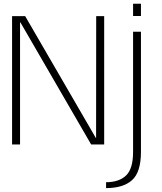

<svg xmlns="http://www.w3.org/2000/svg" viewBox="-20 -760 850 1010"><path d="M43.5 0H85.5V-642H87.5L459.5 0H528V-675H486L485.5 -34.5H484L112.5 -675H43.5ZM538 229.5Q628 229.5 674.8 187.5Q721.5 145.5 721.5 38.5V-593H680V39.5Q680 128 643 163.2Q606 198.5 538 198.5ZM680 -740.5V-676H721.5V-740.5Z"/></svg>

Font: Anybody Thin ExtraLight
Style: Regular
Weight: 250
Version: Version 1.113;gftools[0.9.25]